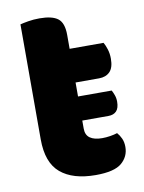

<svg xmlns="http://www.w3.org/2000/svg" viewBox="-74 -662 546 730"><g transform="rotate(-10 198.5 -297.0)"><path d="M99 -198V-291H352Q356 -284 360.5 -272Q365 -260 365 -246Q365 -221 354 -209.5Q343 -198 323 -198ZM54 -264H222V-167Q222 -142 238.5 -130.5Q255 -119 285 -119Q300 -119 316 -121.5Q332 -124 344 -128Q353 -118 359.5 -104Q366 -90 366 -71Q366 -34 337.5 -9.5Q309 15 237 15Q149 15 101.5 -25Q54 -65 54 -155ZM164 -345V-475H353Q359 -465 364.5 -448Q370 -431 370 -411Q370 -376 354.5 -360.5Q339 -345 313 -345ZM222 -240H54V-599Q65 -602 85.5 -605.5Q106 -609 129 -609Q178 -609 200 -592Q222 -575 222 -529Z"/></g></svg>

Font: Baloo Bhaijaan 2 ExtraBold
Style: Regular
Weight: 800
Designer: Sanskriti Dholi, Noopur Datye and Ek Type
Foundry: Ek Type
Version: Version 1.701